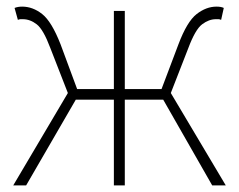

<svg xmlns="http://www.w3.org/2000/svg" viewBox="-20 -560 721 580"><path d="M20 0 185 -279 132 -415Q111 -471 91 -486.5Q71 -502 49 -502Q44 -502 41.5 -502Q39 -502 34 -500L24 -536Q34 -540 47 -540Q79 -540 107.5 -517.5Q136 -495 163 -426L213 -291H324V-527H357V-291H468L519 -426Q545 -495 574 -517.5Q603 -540 634 -540Q648 -540 656 -536L648 -500Q643 -502 640.5 -502Q638 -502 632 -502Q611 -502 590.5 -486.5Q570 -471 549 -415L496 -279L662 0H621L473 -259H357V0H324V-259H209L59 0Z"/></svg>

Font: Noto Sans TC Thin
Style: Regular
Weight: 100
Designer: Ryoko NISHIZUKA 西塚涼子 (kana, bopomofo & ideographs); Paul D. Hunt (Latin, Greek & Cyrillic); Sandoll Communications 산돌커뮤니
Foundry: Adobe
Version: Version 2.004-H2;hotconv 1.0.118;makeotfexe 2.5.65603